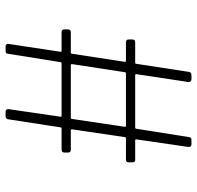

<svg xmlns="http://www.w3.org/2000/svg" viewBox="-29 -687 704 686"><g transform="rotate(90 323.0 -344.0)"><path d="M137 -23 165 -208Q165 -212 162 -212H95Q85 -212 85 -222V-235Q85 -245 96 -245H167Q172 -245 172 -249L201 -438Q201 -442 198 -442H131Q121 -442 121 -452V-465Q121 -475 132 -475H203Q208 -475 208 -479L237 -668Q239 -676 248 -676H264Q268 -676 271 -672.5Q274 -669 273 -665L245 -479Q245 -475 248 -475H435Q440 -475 440 -479L470 -668Q470 -676 480 -676H496Q501 -676 503.5 -672.5Q506 -669 505 -665L478 -479Q478 -475 481 -475H551Q560 -475 560 -465V-452Q560 -442 550 -442H475Q470 -442 470 -438L442 -249Q442 -245 445 -245H515Q525 -245 525 -235V-222Q525 -212 514 -212H440Q435 -212 435 -208L406 -20Q404 -12 395 -12H379Q374 -12 371.5 -15Q369 -18 370 -23L397 -208Q397 -212 394 -212H207Q202 -212 202 -208L172 -20Q172 -12 162 -12H146Q141 -12 138.5 -15Q136 -18 137 -23ZM212 -245H400Q405 -245 405 -249L433 -438Q433 -442 430 -442H243Q238 -442 238 -438L209 -249Q209 -245 212 -245Z"/></g></svg>

Font: Barlow GEO Extra Light
Style: Regular
Weight: 200
Designer: Jeremy Tribby
Foundry: Tribby Type
Version: Version 1.408